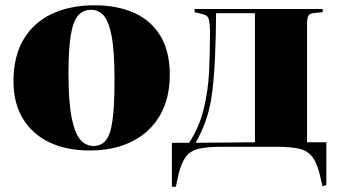

<svg xmlns="http://www.w3.org/2000/svg" viewBox="-20 -555 1278 726"><path d="M319 14Q232 14 167.5 -16.5Q103 -47 67 -105.5Q31 -164 31 -248Q31 -342 69 -406Q107 -470 176 -502.5Q245 -535 338 -535Q423 -535 487 -506.5Q551 -478 586.5 -419.5Q622 -361 622 -272Q622 -183 585 -119Q548 -55 480 -20.5Q412 14 319 14ZM334 -3Q363 -3 380.5 -24.5Q398 -46 405.5 -100.5Q413 -155 413 -254Q413 -362 402 -419Q391 -476 371.5 -497Q352 -518 324 -518Q295 -518 276 -497Q257 -476 248 -424Q239 -372 239 -279Q239 -169 251 -109.5Q263 -50 284 -26.5Q305 -3 334 -3Z M1199 149 1189 104Q1178 60 1160.5 37.5Q1143 15 1111.5 7.5Q1080 0 1027 0H816Q763 0 731.5 7.5Q700 15 683 37.5Q666 60 655 104L645 151H630V-15H695Q733 -73 750 -141.5Q767 -210 770.5 -283.5Q774 -357 774 -429Q774 -464 770 -480.5Q766 -497 748 -501L716 -509V-521H1200V-509L1171 -506Q1153 -505 1147 -497Q1141 -489 1141 -463V-17H1214V145ZM720 -15 944 -17V-505H797Q797 -471 796 -427.5Q795 -384 793 -337.5Q791 -291 787 -248.5Q783 -206 778 -176Q769 -127 754 -88Q739 -49 720 -15Z"/></svg>

Font: Literata 72pt ExtraBold
Style: Regular
Weight: 800
Designer: Latin by Veronika Burian and Jose Scaglione. Greek by Irene Vlachou. Cyrillic by Vera Evstafieva.
Foundry: TypeTogether
Version: Version 3.002